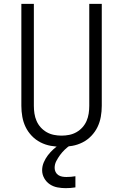

<svg xmlns="http://www.w3.org/2000/svg" viewBox="-20 -755 640 998"><path d="M300 8Q272 8 244 3Q216 -2 190.5 -15Q165 -28 145 -49Q125 -70 113 -95Q101 -120 96 -148Q91 -176 91 -205V-735H156V-205Q156 -185 159 -165Q162 -145 170 -126.5Q178 -108 191.5 -93Q205 -78 222.5 -68Q240 -58 260 -54Q280 -50 300 -50Q320 -50 340 -54Q360 -58 377.5 -68Q395 -78 408.5 -93Q422 -108 430 -126.5Q438 -145 441 -165Q444 -185 444 -205V-735H509V-205Q509 -176 504 -148Q499 -120 487 -95Q475 -70 455 -49Q435 -28 409.5 -15Q384 -2 356 3Q328 8 300 8ZM321 223Q300 223 278.5 219Q257 215 239 203Q221 191 210 171.5Q199 152 199 130Q199 109 207.5 89Q216 69 229 52Q242 35 258 20.5Q274 6 292 -5L297 -8H345V0Q330 10 316.5 23Q303 36 292 51Q281 66 272.5 82.5Q264 99 264 118Q264 129 269 139Q274 149 283 155Q292 161 303 163Q314 165 325 165Q337 165 349 164Q361 163 372 161V219Q360 221 347 222Q334 223 321 223Z"/></svg>

Font: Iosevka SS04 Light Extended
Style: Regular
Weight: 300
Width: 7
Monospace: yes
Designer: Belleve Invis
Foundry: Belleve Invis
Version: Version 19.0.0; ttfautohint (v1.8.4)